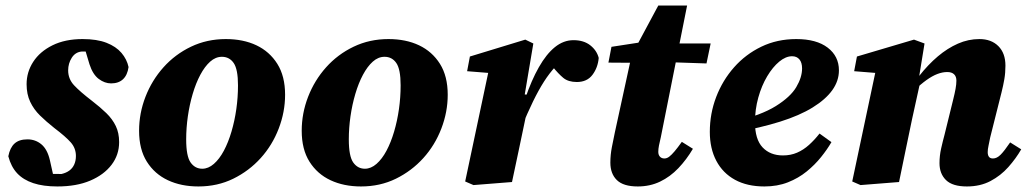

<svg xmlns="http://www.w3.org/2000/svg" viewBox="-20 -657 3709 693"><path d="M187 16Q136 16 100 4Q64 -8 42 -31.5Q20 -55 10 -93Q16 -124 32.5 -139Q49 -154 79 -154Q108 -154 129.5 -136Q151 -118 160 -79L175 -12L111 -30Q133 -30 156 -29.5Q179 -29 202 -29Q219 -33 230.5 -41.5Q242 -50 248 -63.5Q254 -77 254 -94Q254 -122 235.5 -143Q217 -164 176 -195Q147 -218 124.5 -240Q102 -262 89 -289.5Q76 -317 76 -353Q76 -397 100 -434Q124 -471 169.5 -493.5Q215 -516 278 -516Q330 -516 364.5 -502.5Q399 -489 418.5 -466Q438 -443 444 -415Q440 -386 424 -371Q408 -356 381 -356Q358 -356 336.5 -372Q315 -388 303 -425L285 -485L344 -471Q326 -471 309 -471Q292 -471 275 -471Q252 -469 239 -448.5Q226 -428 226 -403Q226 -372 247.5 -349Q269 -326 312 -293Q342 -270 364 -248.5Q386 -227 398 -202Q410 -177 410 -144Q410 -98 382.5 -62Q355 -26 305.5 -5Q256 16 187 16Z M696 16Q634 16 586 -6.5Q538 -29 510 -73.5Q482 -118 482 -185Q482 -248 505 -307.5Q528 -367 570 -414Q612 -461 669.5 -488.5Q727 -516 795 -516Q858 -516 905.5 -493.5Q953 -471 981 -426.5Q1009 -382 1009 -315Q1009 -253 986 -193Q963 -133 921 -86.5Q879 -40 822 -12Q765 16 696 16ZM710 -48Q732 -48 752 -65.5Q772 -83 788 -113Q804 -143 815.5 -182Q827 -221 833 -263.5Q839 -306 839 -349Q839 -407 823.5 -429.5Q808 -452 781 -452Q758 -452 738.5 -434.5Q719 -417 703 -387Q687 -357 675.5 -318Q664 -279 658 -237Q652 -195 652 -154Q652 -93 668 -70.5Q684 -48 710 -48Z M1283 16Q1221 16 1173 -6.5Q1125 -29 1097 -73.5Q1069 -118 1069 -185Q1069 -248 1092 -307.5Q1115 -367 1157 -414Q1199 -461 1256.5 -488.5Q1314 -516 1382 -516Q1445 -516 1492.5 -493.5Q1540 -471 1568 -426.5Q1596 -382 1596 -315Q1596 -253 1573 -193Q1550 -133 1508 -86.5Q1466 -40 1409 -12Q1352 16 1283 16ZM1297 -48Q1319 -48 1339 -65.5Q1359 -83 1375 -113Q1391 -143 1402.5 -182Q1414 -221 1420 -263.5Q1426 -306 1426 -349Q1426 -407 1410.5 -429.5Q1395 -452 1368 -452Q1345 -452 1325.5 -434.5Q1306 -417 1290 -387Q1274 -357 1262.5 -318Q1251 -279 1245 -237Q1239 -195 1239 -154Q1239 -93 1255 -70.5Q1271 -48 1297 -48Z M1860 -192 1848 -302H1876Q1898 -367 1925 -414.5Q1952 -462 1983 -487Q2014 -512 2050 -512Q2087 -512 2110.5 -493.5Q2134 -475 2141 -448Q2138 -413 2118.5 -387Q2099 -361 2062 -361Q2031 -361 2013 -376Q1995 -391 1975 -416L1961 -434L2012 -421L1986 -418Q1963 -393 1943.5 -362.5Q1924 -332 1904 -291Q1884 -250 1860 -192ZM1659 -2 1748 -422 1803 -389 1666 -400 1676 -453 1876 -514 1905 -500 1874 -316 1893 -315 1878 -237Q1865 -174 1852.5 -115.5Q1840 -57 1828 0L1689 11Z M2176 -431 2187 -488 2330 -510V-500H2545L2530 -428L2322 -435L2319 -430ZM2282 16Q2230 16 2206.5 -7Q2183 -30 2183 -70Q2183 -98 2188.5 -126Q2194 -154 2199 -178L2260 -458L2356 -637H2460L2365 -161Q2361 -145 2358.5 -132Q2356 -119 2356 -109Q2356 -98 2362 -91.5Q2368 -85 2378 -85Q2387 -85 2395.5 -91.5Q2404 -98 2415 -111Q2426 -124 2441 -145L2481 -120Q2458 -81 2428.5 -50Q2399 -19 2362.5 -1.5Q2326 16 2282 16Z M2739 16Q2677 16 2633 -8Q2589 -32 2565.5 -76.5Q2542 -121 2542 -181Q2542 -247 2565 -307Q2588 -367 2629.5 -414Q2671 -461 2728 -488.5Q2785 -516 2854 -516Q2927 -516 2967.5 -485Q3008 -454 3008 -403Q3008 -365 2984 -331.5Q2960 -298 2913 -269Q2866 -240 2796 -218Q2726 -196 2632 -179L2631 -218Q2727 -241 2780 -274Q2833 -307 2854 -342.5Q2875 -378 2875 -410Q2875 -431 2865.5 -442.5Q2856 -454 2839 -454Q2816 -454 2792.5 -434.5Q2769 -415 2749 -381.5Q2729 -348 2717 -305Q2705 -262 2705 -216Q2705 -154 2732.5 -125Q2760 -96 2806 -96Q2834 -96 2857 -106Q2880 -116 2900 -134Q2920 -152 2938 -175L2981 -144Q2966 -118 2943.5 -90Q2921 -62 2891.5 -38Q2862 -14 2824 1Q2786 16 2739 16Z M3086 11 3056 -2 3145 -422 3200 -389 3063 -400 3073 -453 3279 -514 3317 -500 3295 -365 3301 -359 3272 -227Q3260 -171 3248.5 -114Q3237 -57 3225 0ZM3470 16Q3418 16 3394.5 -7Q3371 -30 3371 -68Q3371 -95 3377 -121.5Q3383 -148 3389 -170L3420 -296Q3426 -320 3429 -336.5Q3432 -353 3432 -366Q3432 -381 3423.5 -389Q3415 -397 3399 -397Q3382 -397 3363.5 -390Q3345 -383 3324 -368Q3303 -353 3278 -329L3275 -382H3297Q3330 -424 3365 -453.5Q3400 -483 3437.5 -499.5Q3475 -516 3515 -516Q3558 -516 3583.5 -490.5Q3609 -465 3609 -420Q3609 -394 3605 -371Q3601 -348 3595 -324L3554 -161Q3551 -145 3548 -131.5Q3545 -118 3545 -108Q3545 -97 3549.5 -91Q3554 -85 3564 -85Q3578 -85 3591.5 -98.5Q3605 -112 3626 -143L3666 -118Q3647 -85 3619.5 -54Q3592 -23 3555 -3.5Q3518 16 3470 16Z"/></svg>

Font: Source Serif 4 ExtraBold
Style: Italic
Weight: 800
Italic angle: -12°
Designer: Frank Grießhammer
Foundry: Adobe Systems Incorporated
Version: Version 4.004;hotconv 1.0.116;makeotfexe 2.5.65601